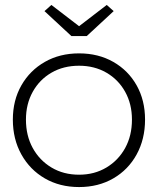

<svg xmlns="http://www.w3.org/2000/svg" viewBox="-20 -747 639 777"><path d="M32 -263Q32 -341 66.5 -401.5Q101 -462 161.5 -496.5Q222 -531 300 -531Q378 -531 438.5 -496.5Q499 -462 533 -401.5Q567 -341 567 -263Q567 -184 533 -122Q499 -60 438.5 -25Q378 10 300 10Q222 10 161.5 -25Q101 -60 66.5 -122Q32 -184 32 -263ZM514 -263Q514 -326 486.5 -375.5Q459 -425 410.5 -453Q362 -481 300 -481Q237 -481 188.5 -453Q140 -425 112.5 -375.5Q85 -326 85 -263Q85 -198 112.5 -148Q140 -98 188.5 -69Q237 -40 300 -40Q362 -40 410.5 -69Q459 -98 486.5 -148Q514 -198 514 -263ZM269 -601 160 -702 188 -727 300 -641 412 -727 440 -702 331 -601Z"/></svg>

Font: Mach ExtraLight
Style: Regular
Weight: 250
Version: Version 1.002